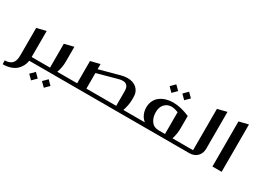

<svg xmlns="http://www.w3.org/2000/svg" viewBox="-75 -1244 2781 2072"><g transform="rotate(30 1315.5 -208.0)"><path d="M82 -344.2 196.8 -372.1V-47.9H272.9Q283.2 -47.9 283.2 -38.1V-9.8Q283.2 0 272.9 0H194.8Q189.5 35.6 173.3 66.4Q157.2 97.2 130.4 122.1Q103.5 147 61 161.4Q18.6 175.8 -35.2 175.8L-37.1 128.9Q-5.9 128.9 16.8 120.1Q39.6 111.3 52 98.6Q64.5 85.9 71.5 66.4Q78.6 46.9 80.3 30.8Q82 14.6 82 -6.8Z M516.1 -47.9H615.7Q626 -47.9 626 -38.1V-9.8Q626 0 615.7 0H273.9Q263.2 0 263.2 -9.8V-38.1Q263.2 -47.9 273.9 -47.9H425.8V-345.2L541 -374V-189Q541 -118.7 516.1 -47.9ZM316.9 67.9 370.1 121.1 316.9 173.8 264.2 121.1ZM476.1 67.9 528.8 121.1 476.1 173.8 422.9 121.1Z M1416.5 0H616.7Q606.9 0 606.9 -9.8V-38.1Q606.9 -47.9 616.7 -47.9H763.7V-325.2L878.9 -354V-290L1129.9 -357.9Q1169.9 -369.1 1207.5 -369.1Q1279.8 -369.1 1322.8 -329.8Q1365.7 -290.5 1365.7 -227.1V-189Q1365.7 -126.5 1339.8 -47.9H1416.5Q1426.8 -47.9 1426.8 -38.1V-9.8Q1426.8 0 1416.5 0ZM878.9 -47.9H1250.5V-231Q1250.5 -317.9 1177.7 -317.9Q1150.9 -317.9 1119.6 -308.1L878.9 -242.2Z M1696.3 -573.2 1749.5 -520 1696.3 -466.8 1643.6 -520ZM1855.5 -573.2 1908.7 -520 1855.5 -466.8 1802.2 -520ZM1407.7 -9.8V-38.1Q1407.7 -47.9 1417.5 -47.9H1607.4Q1575.2 -72.8 1557.4 -111.8Q1539.6 -150.9 1539.6 -195.8Q1539.6 -243.2 1558.1 -280.3Q1576.7 -317.4 1608.4 -340.3Q1640.1 -363.3 1680.2 -375.2Q1720.2 -387.2 1765.6 -387.2Q1862.3 -387.2 1973.6 -338.9V-189.9Q1973.6 -113.3 1951.7 -47.9H2054.7Q2064.5 -47.9 2064.5 -38.1V-9.8Q2064.5 0 2054.7 0H1417.5Q1407.7 0 1407.7 -9.8ZM1778.3 -47.9H1858.4V-319.8Q1809.1 -338.9 1775.4 -338.9Q1735.4 -338.9 1707.3 -319.1Q1679.2 -299.3 1666.7 -269Q1654.3 -238.8 1654.3 -201.2Q1654.3 -136.7 1686.3 -92.3Q1718.3 -47.9 1778.3 -47.9Z M2046.4 -9.8V-38.1Q2046.4 -47.9 2056.2 -47.9H2208V-563L2323.2 -591.8V-134.8Q2323.2 -74.2 2286.1 -37.1Q2249 0 2188 0H2056.2Q2046.4 0 2046.4 -9.8Z M2477.1 -562 2591.8 -589.8V0H2477.1Z"/></g></svg>

Font: Wesal
Style: Regular
Weight: 500
Designer: Ahmed zaza
Foundry: Ahmed zaza
Version: Version 2.01